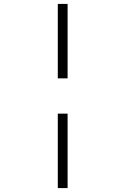

<svg xmlns="http://www.w3.org/2000/svg" viewBox="-20 -850 640 980"><path d="M275 -450V-830H325V-450ZM275 110V-270H325V110Z"/></svg>

Font: Tiny Thin
Style: Regular
Weight: 100
Monospace: yes
Designer: Philipp Nurullin, Konstantin Bulenkov
Foundry: JetBrains
Version: Version 2.251; ttfautohint (v1.8.4.7-5d5b)